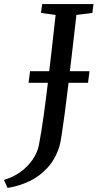

<svg xmlns="http://www.w3.org/2000/svg" viewBox="-110 -763 484 951"><path d="M-72.5 168 -90.5 128Q-45 115 -8.8 88.8Q27.5 62.5 51.2 28.2Q75 -6 82.5 -43.5Q94.5 -106 105.5 -184.8Q116.5 -263.5 126.8 -349.5Q137 -435.5 146.8 -522.2Q156.5 -609 165.5 -689L93 -699L99 -743H353L347.5 -699L268.5 -689Q258 -596 247.5 -506.8Q237 -417.5 227.8 -338.5Q218.5 -259.5 210 -196.5Q201.5 -133.5 195 -92.2Q188.5 -51 184 -37Q164 25.5 125.2 68Q86.5 110.5 35.2 134.8Q-16 159 -72.5 168ZM31.5 -353 39 -410.5H333.5L326 -353Z"/></svg>

Font: Merriweather Light 18pt
Style: Italic
Weight: 400
Italic angle: -7.8°
Version: Version 2.101